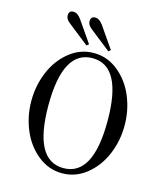

<svg xmlns="http://www.w3.org/2000/svg" viewBox="-136 -1037 973 1154"><g transform="rotate(15 350.0 -460.0)"><path d="M312 -938Q338 -938 361 -906L453 -773L440 -762L312 -863Q284 -884 284 -907Q284 -938 312 -938ZM176 -938Q202 -938 225 -906L317 -773L304 -762L176 -863Q148 -884 148 -907Q148 -938 176 -938ZM360 18Q276 18 208.5 -36.5Q141 -91 105.5 -176Q70 -261 70 -356Q70 -451 105.5 -536Q141 -621 208.5 -675.5Q276 -730 360 -730Q444 -730 511.5 -675.5Q579 -621 614.5 -536Q650 -451 650 -356Q650 -261 614.5 -176Q579 -91 511.5 -36.5Q444 18 360 18ZM360 -14Q544 -14 544 -356Q544 -698 360 -698Q176 -698 176 -356Q176 -14 360 -14Z"/></g></svg>

Font: Old Standard TT
Style: Regular
Weight: 400
Designer: Alexey Kryukov <alexios@thessalonica.org.ru>
Version: Version 2.2